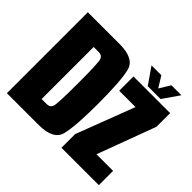

<svg xmlns="http://www.w3.org/2000/svg" viewBox="-165 -926 1132 1132"><g transform="rotate(45 401.0 -359.5)"><path d="M17.5 0V-675H282.5Q404.5 -675 423.2 -601.8Q442 -528.5 442 -338Q442 -147.5 423.2 -73.8Q404.5 0 282.5 0ZM186.5 -120.5H229.5Q255.5 -120.5 264.2 -142.5Q273 -164.5 273 -338Q273 -510.5 264.2 -532.5Q255.5 -554.5 229.5 -554.5H186.5ZM472.5 0V-114L611.5 -478.5H475.5V-597.5H781V-483.5L645.5 -119H784V0ZM575.5 -616.5 504.5 -719H586.5L628.5 -650.5L670.5 -719H753.5L682.5 -616.5Z"/></g></svg>

Font: Anybody Condensed ExtraBold
Style: Regular
Weight: 800
Width: 3
Designer: Tyler Finck
Foundry: Etcetera Type Company
Version: Version 1.010; ttfautohint (v1.8.3) -l 8 -r 50 -G 200 -x 14 